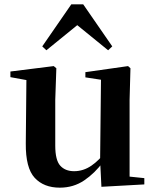

<svg xmlns="http://www.w3.org/2000/svg" viewBox="-20 -850 718 886"><path d="M256 16Q182 16 140 -29.5Q98 -75 99 -188L102 -498L132 -475L28 -494V-520L228 -545L240 -535L235 -389V-178Q235 -111 258 -85.5Q281 -60 322 -60Q365 -60 402.5 -86Q440 -112 470 -154L503 -103H456Q418 -51 368.5 -17.5Q319 16 256 16ZM448 12 442 -109V-112L446 -482L374 -493V-517L571 -545L582 -535L578 -389V-35L646 -28V1ZM479 -618 297 -766H376L194 -618L175 -636L309 -830H364L498 -636Z"/></svg>

Font: Noto Serif SC ExtraLight
Style: Bold
Weight: 700
Version: Version 2.002-H1;hotconv 1.1.0;makeotfexe 2.6.0